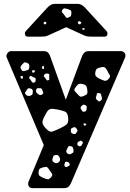

<svg xmlns="http://www.w3.org/2000/svg" viewBox="-20 -785 676 995"><path d="M148 190Q139 190 132.5 184Q126 178 126 169Q126 167 126 164.5Q126 162 127 159L207 -33L14 -489Q13 -492 13 -496Q15 -506 21.5 -513Q28 -520 38 -520H207Q222 -520 229 -512Q236 -504 239 -496L321 -268L406 -496Q410 -505 417.5 -512.5Q425 -520 440 -520H607Q616 -520 623 -513.5Q630 -507 630 -499Q630 -493 629 -489L347 166Q343 175 335 182.5Q327 190 312 190ZM118 -460Q109 -464 104.5 -460.5Q100 -457 94 -450Q88 -443 86.5 -438Q85 -433 90 -425Q95 -417 100 -416.5Q105 -416 114 -419Q123 -421 127 -424Q131 -427 132 -437Q133 -447 130 -452Q127 -457 118 -460ZM205 -446 198 -439 197 -430 208 -427V-437ZM536 -419Q530 -430 524.5 -434.5Q519 -439 507 -437Q491 -434 484 -430Q477 -426 474 -411Q472 -396 477.5 -389.5Q483 -383 498 -376Q513 -369 522 -366.5Q531 -364 543 -376Q554 -388 548.5 -396Q543 -404 536 -419ZM162 -418 154 -422 145 -418 149 -408 158 -410ZM230 -403Q217 -407 209 -397Q205 -391 208 -388Q211 -385 215 -380Q219 -374 221 -370.5Q223 -367 230 -369Q236 -371 235.5 -375Q235 -379 235 -386Q235 -393 235.5 -397Q236 -401 230 -403ZM97 -392 86 -390 88 -381 95 -375 99 -383ZM155 -384Q147 -387 142.5 -390.5Q138 -394 133 -387Q129 -381 133 -377.5Q137 -374 141 -367Q145 -361 147.5 -358Q150 -355 156 -357Q163 -359 164 -363Q165 -367 165 -374Q165 -379 162.5 -381Q160 -383 155 -384ZM410 -349Q393 -353 385.5 -348Q378 -343 369 -329Q362 -318 368 -312Q374 -306 383 -296Q390 -288 395 -285Q400 -282 410 -286Q422 -291 428 -295Q434 -299 433 -312Q432 -328 428.5 -336.5Q425 -345 410 -349ZM199 -319Q197 -328 186 -328Q179 -328 175 -328Q171 -328 168 -321Q163 -309 174 -300Q182 -294 186.5 -292.5Q191 -291 199 -296Q206 -301 204 -306Q202 -311 199 -319ZM135 -327Q128 -329 125 -326.5Q122 -324 118 -317Q113 -311 110.5 -306.5Q108 -302 113 -296Q123 -284 137 -289Q146 -292 148 -296.5Q150 -301 150 -310Q150 -318 147 -321.5Q144 -325 135 -327ZM491 -303Q482 -303 481.5 -297Q481 -291 478 -283Q474 -274 482 -268Q487 -263 490.5 -260.5Q494 -258 500 -262Q507 -267 508 -271Q509 -275 507 -283Q505 -292 503 -297Q501 -302 491 -303ZM422 -240Q415 -244 411 -242Q407 -240 402 -235Q397 -230 397.5 -226Q398 -222 402 -216Q405 -210 407.5 -207.5Q410 -205 417 -206Q424 -208 426 -211Q428 -214 429 -221Q430 -229 429.5 -233Q429 -237 422 -240ZM280 -217Q257 -222 243.5 -220.5Q230 -219 219 -198Q204 -172 200.5 -156.5Q197 -141 218 -119Q237 -98 252.5 -103.5Q268 -109 293 -121Q317 -132 326.5 -141.5Q336 -151 333 -177Q330 -201 317.5 -206.5Q305 -212 280 -217ZM421 -146 414 -145 413 -138 420 -133 428 -140ZM376 -119Q372 -124 369 -125.5Q366 -127 361 -125Q354 -122 350.5 -120Q347 -118 347 -110Q347 -101 349.5 -97Q352 -93 361 -91Q369 -89 372 -92Q375 -95 379 -102Q383 -108 381.5 -111Q380 -114 376 -119ZM406 -52Q401 -57 397 -55.5Q393 -54 387 -51Q380 -47 381 -37Q383 -29 391 -27Q400 -26 404 -34Q407 -40 409 -43.5Q411 -47 406 -52ZM345 -28Q335 -29 333 -23.5Q331 -18 326 -10Q320 0 328 9Q336 17 347 13Q354 9 358 6.5Q362 4 361 -5Q360 -15 357.5 -20.5Q355 -26 345 -28ZM290 33Q286 24 282.5 21Q279 18 270 18Q261 19 258 22.5Q255 26 253 35Q250 43 251.5 47.5Q253 52 260 57Q272 65 284 56Q295 46 290 33ZM341 65Q337 53 324 53Q317 53 316.5 57.5Q316 62 314 68Q312 75 318 79Q324 83 330 79Q335 75 339 73Q343 71 341 65ZM236 96Q230 86 225 82Q220 78 209 81Q195 84 188 88Q181 92 180 106Q179 121 185 126Q191 131 205 137Q219 143 227 144Q235 145 245 133Q254 122 249 115Q244 108 236 96ZM125 -595Q109 -595 109 -611Q109 -619 114 -624L226 -746Q244 -765 263 -765H383Q402 -765 420 -746L532 -624Q537 -619 537 -611Q537 -595 521 -595H455Q445 -595 435.5 -596Q426 -597 415 -602L323 -644L231 -602Q221 -597 211 -596Q201 -595 191 -595ZM331 -738Q321 -741 315 -741.5Q309 -742 303 -734Q298 -725 302 -720.5Q306 -716 312 -709Q318 -701 321.5 -695.5Q325 -690 334 -694Q345 -698 347.5 -703Q350 -708 350 -720Q350 -730 345 -732.5Q340 -735 331 -738ZM393 -676 382 -671 387 -660 396 -659 402 -668ZM220 -670 211 -673 205 -665 211 -658 219 -661ZM418 -640 406 -638 408 -631 417 -630Z"/></svg>

Font: Rubik Moonrocks
Style: Regular
Weight: 400
Designer: Hubert and Fischer, NaN
Foundry: Hubert and Fischer, NaN
Version: Version 2.200